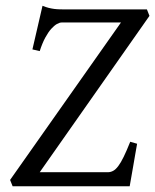

<svg xmlns="http://www.w3.org/2000/svg" viewBox="-20 -648 540 668"><path d="M118.2 -48.8H355Q364.7 -48.8 373.5 -53.5Q382.3 -58.1 391.4 -70.1Q400.4 -82 410.4 -102.5Q420.4 -123 433.1 -154.8L457 -147.9Q454.1 -131.8 450.7 -112.1Q447.3 -92.3 443.8 -72Q440.4 -51.8 437 -33Q433.6 -14.2 431.2 0H23.9L15.1 -22L400.9 -569.8H194.8Q187.5 -569.8 178 -564.5Q168.5 -559.1 158 -547.4Q147.5 -535.6 137.2 -516.6Q127 -497.6 118.2 -470.2L92.8 -476.1L127.9 -627.9Q139.6 -623 149.4 -620.6Q159.2 -618.2 168.9 -616.9Q178.7 -615.7 189 -615.5Q199.2 -615.2 211.9 -615.2H491.2L500 -592.8Z"/></svg>

Font: Gentium
Style: Italic
Weight: 400
Italic angle: -7°
Designer: J. Victor Gaultney
Version: Version 1.02; 2005; OFL release